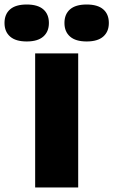

<svg xmlns="http://www.w3.org/2000/svg" viewBox="-95 -832 503 852"><path d="M61 0V-595H252V0ZM289.5 -648Q240.5 -648 215.8 -669.8Q191 -691.5 191 -730Q191 -769 215.8 -790.5Q240.5 -812 289.5 -812Q338.5 -812 363.2 -790.5Q388 -769 388 -730Q388 -691.5 363.2 -669.8Q338.5 -648 289.5 -648ZM23.5 -648Q-25.5 -648 -50.2 -669.8Q-75 -691.5 -75 -730Q-75 -769 -50.2 -790.5Q-25.5 -812 23.5 -812Q72.5 -812 97.2 -790.5Q122 -769 122 -730Q122 -691.5 97.2 -669.8Q72.5 -648 23.5 -648Z"/></svg>

Font: Encode Sans SC ExtraBold
Style: Regular
Weight: 800
Version: Version 3.002